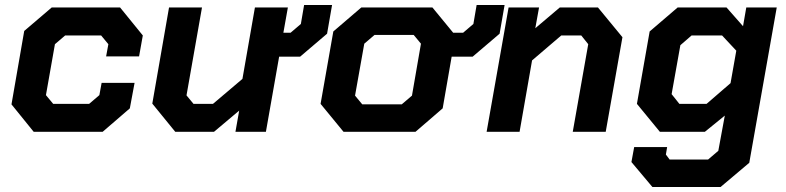

<svg xmlns="http://www.w3.org/2000/svg" viewBox="-20 -528 3147 769"><path d="M26 -110 77 -404 187 -498H461L552 -386L537 -302H405L414 -351L385 -386H241L200 -351L164 -147L193 -112H337L378 -147L387 -196H519L500 -94L391 0H115Z M1310 -508 1290 -393 1182 -301H1098L1045 0H923L938 -85L837 0H682L590 -113L657 -498H789L727 -146L755 -112H833L951 -212L1001 -498H1133L1115 -397H1144L1185 -432L1198 -508Z M2001 -508 1981 -393 1873 -301H1789L1753 -94L1644 0H1356L1264 -112L1315 -402L1427 -498H1712L1795 -397H1835L1876 -432L1889 -508ZM1666 -353 1637 -388H1480L1439 -353L1402 -145L1431 -110H1589L1630 -145Z M2017 -498H2139L2124 -415L2222 -498H2375L2473 -379L2406 0H2274L2336 -351L2308 -386H2228L2111 -286L2061 0H1929Z M3091 -498 2981 124 2866 221H2593L2509 121L2520 61H2652L2647 91L2662 111H2816L2857 76L2883 -65L2803 0H2623L2531 -112L2582 -402L2694 -498H2890L2956 -423L2969 -498ZM2929 -325 2872 -386H2750L2705 -347L2670 -151L2701 -112H2810L2906 -195Z"/></svg>

Font: Chakra Petch
Style: Bold Italic
Weight: 700
Italic angle: -10°
Designer: Katatrad Aksorn Co.,Ltd.
Foundry: Cadson Demak Co.,Ltd.
Version: Version 1.000; ttfautohint (v1.6)